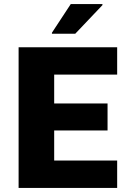

<svg xmlns="http://www.w3.org/2000/svg" viewBox="-20 -919 646 939"><path d="M71 0V-688H553V-554H245V-413H506V-281H245V-134H553V0ZM234 -754V-759L326 -899H481V-894L348 -754Z"/></svg>

Font: Saira
Style: Bold
Weight: 700
Designer: Hector Gatti with collaboration of the Omnibus-Type team
Foundry: Omnibus-Type
Version: Version 1.100; ttfautohint (v1.8.3)